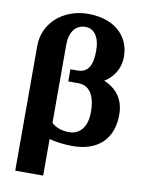

<svg xmlns="http://www.w3.org/2000/svg" viewBox="-98 -789 798 1056"><g transform="rotate(10 300.5 -261.5)"><path d="M62 198H218V-6C252 3 298 10 348 10C488 10 572 -67 572 -204C572 -291 527 -346 458 -374C505 -403 542 -453 542 -522C542 -553 536 -581 525 -605C490 -680 413 -721 306 -721C234 -721 174 -694 134 -659C94 -623 62 -570 62 -499ZM218 -96V-532C218 -604 251 -648 306 -648C354 -648 386 -605 386 -530C386 -446 362 -404 304 -404H264V-336H319C383 -336 416 -285 416 -191C416 -106 375 -62 316 -62C275 -62 243 -74 218 -96Z"/></g></svg>

Font: Aerodynamic
Style: Bd
Weight: 500
Designer: Google
Version: Version 2.000980; 2014